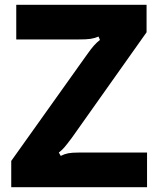

<svg xmlns="http://www.w3.org/2000/svg" viewBox="-20 -783 666 803"><path d="M27 0V-110L344 -555Q361 -579 372.5 -592Q384 -605 398 -616L392 -630Q375 -623 358.5 -620.5Q342 -618 308 -618H48V-763H593V-648L280 -206Q259 -178 249 -166.5Q239 -155 226 -145L234 -131Q250 -139 265.5 -142Q281 -145 311 -145H595V0Z"/></svg>

Font: Open Sauce Sans ExtraBold
Style: Regular
Weight: 800
Designer: Alfredo Marco Pradil
Foundry: Creative Sauce Fz LLC
Version: Version 1.477